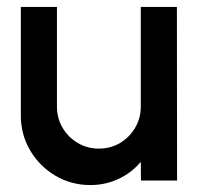

<svg xmlns="http://www.w3.org/2000/svg" viewBox="-20 -520 570 553"><path d="M40 -187.5V-500H144V-213Q144 -179.5 160.2 -152Q176.5 -124.5 204 -108.2Q231.5 -92 265 -92Q298.5 -92 325.8 -108.2Q353 -124.5 369.2 -152Q385.5 -179.5 385.5 -213V-500H489.5L490 0H386L385.5 -54Q360 -23 322 -5Q284 13 240.5 13Q185 13 139.5 -14Q94 -41 67 -86.5Q40 -132 40 -187.5Z"/></svg>

Font: Urbanist SemiBold
Style: Regular
Weight: 600
Designer: Corey Hu
Foundry: Corey Hu
Version: Version 1.321; ttfautohint (v1.8.4.7-5d5b)